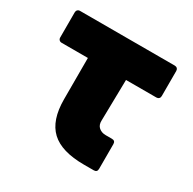

<svg xmlns="http://www.w3.org/2000/svg" viewBox="-137 -688 885 881"><g transform="rotate(30 305.5 -247.0)"><path d="M184 -160V-379H45Q37 -379 32 -384Q27 -389 27 -397V-530Q27 -538 32 -543Q37 -548 45 -548H547Q555 -548 560 -543Q565 -538 565 -530V-397Q565 -389 560 -384Q555 -379 547 -379H386L382 -162Q381 -138 395.5 -125.5Q410 -113 432 -113H465Q483 -113 483 -95V36Q483 54 465 54H413Q294 54 239 2.5Q184 -49 184 -160Z"/></g></svg>

Font: LINE Seed JP_TTF ExtraBold
Style: Regular
Weight: 800
Designer: LY Corporation & Fontrix & Fontworks
Version: Version 1.015